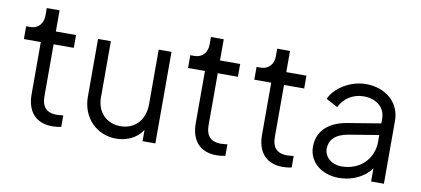

<svg xmlns="http://www.w3.org/2000/svg" viewBox="-64 -878 2427 1107"><g transform="rotate(10 1149.5 -324.0)"><path d="M282 6C294 6 317 4 333 0V-67C322 -66 306 -64 295 -64C228 -64 207 -103 207 -156V-461H325V-536H207V-660H132V-615C132 -570 103 -536 58 -536H33V-461H132V-156C132 -52 186 6 282 6Z M655 12C695 12 730 2 761 -18C781 -31 797 -47 809 -66V0H884V-536H809V-217C809 -121 750 -63 668 -63C586 -63 529 -121 529 -207V-536H454V-198C454 -74 542 12 655 12Z M1243 6C1255 6 1278 4 1294 0V-67C1283 -66 1267 -64 1256 -64C1189 -64 1168 -103 1168 -156V-461H1286V-536H1168V-660H1093V-615C1093 -570 1064 -536 1019 -536H994V-461H1093V-156C1093 -52 1147 6 1243 6Z M1631 6C1643 6 1666 4 1682 0V-67C1671 -66 1655 -64 1644 -64C1577 -64 1556 -103 1556 -156V-461H1674V-536H1556V-660H1481V-615C1481 -570 1452 -536 1407 -536H1382V-461H1481V-156C1481 -52 1535 6 1631 6Z M1959 12C2022 12 2075 -9 2115 -42C2128 -53 2138 -64 2147 -77V0H2222V-368C2222 -474 2139 -548 2021 -548C1932 -548 1842 -493 1812 -425L1880 -388C1904 -440 1956 -476 2021 -476C2096 -476 2147 -432 2147 -368V-340L1953 -308C1835 -288 1782 -223 1782 -139C1782 -51 1857 12 1959 12ZM2147 -272V-232C2147 -134 2073 -56 1964 -56C1904 -56 1862 -94 1862 -142C1862 -191 1894 -230 1971 -243Z"/></g></svg>

Font: Plus Jakarta Sans
Style: Regular
Weight: 400
Designer: Gumpita Rahayu
Foundry: Tokotype
Version: Version 2.071;gftools[0.9.30]